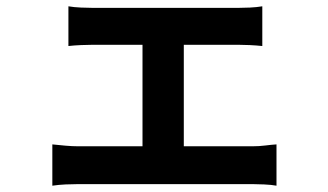

<svg xmlns="http://www.w3.org/2000/svg" viewBox="-20 -562 1040 609"><path d="M197 -542Q214 -539 237 -538Q260 -537 276 -537H734Q752 -537 773 -538Q794 -539 812 -542V-416Q793 -418 772 -419Q751 -420 734 -420H276Q260 -420 237 -419Q214 -418 197 -416ZM432 -30V-473H563V-30ZM146 -104Q165 -102 187 -100Q209 -98 228 -98H781Q802 -98 821.5 -100.5Q841 -103 857 -104V27Q841 24 817.5 23Q794 22 781 22H228Q210 22 188 23Q166 24 146 27Z"/></svg>

Font: Noto Sans SC Thin
Style: Bold
Weight: 700
Version: Version 2.004-H2;hotconv 1.0.118;makeotfexe 2.5.65603